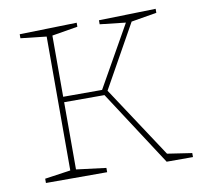

<svg xmlns="http://www.w3.org/2000/svg" viewBox="-64 -593 691 661"><g transform="rotate(-10 281.0 -262.5)"><path d="M309 -276 473 -27 559 -14V0H467L296 -263H155V-28L259 -15V0H45V-15L135 -28V-496L45 -506V-520L245 -525V-511L155 -496V-282H291L412 -496L322 -506V-520L521 -525V-511L432 -496Z"/></g></svg>

Font: Bitter Pro Thin
Style: Regular
Weight: 250
Designer: Sol Matas, and Bitter project Authors
Foundry: Sol Matas
Version: Version 1.010